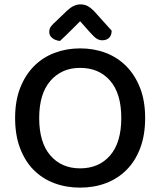

<svg xmlns="http://www.w3.org/2000/svg" viewBox="-20 -843 733 877"><path d="M643 -304Q643 -226 620.5 -166.5Q598 -107 558 -67Q518 -27 464 -6.5Q410 14 346 14Q282 14 227.5 -6.5Q173 -27 133.5 -67Q94 -107 71.5 -166.5Q49 -226 49 -304Q49 -382 72 -441Q95 -500 135 -540.5Q175 -581 229.5 -601.5Q284 -622 346 -622Q409 -622 463 -601.5Q517 -581 557 -540.5Q597 -500 620 -441Q643 -382 643 -304ZM534 -304Q534 -416 483 -474.5Q432 -533 346 -533Q262 -533 210.5 -474Q159 -415 159 -304Q159 -192 210 -133Q261 -74 346 -74Q432 -74 483 -133Q534 -192 534 -304ZM346 -746Q327 -727 303.5 -703.5Q280 -680 254 -656Q233 -658 219 -669Q205 -680 205 -697Q205 -712 213 -722.5Q221 -733 237 -747L288 -796Q318 -823 347 -823Q366 -823 380 -815.5Q394 -808 409 -793L490 -703Q490 -682 478.5 -670.5Q467 -659 447 -659Q433 -659 421.5 -666.5Q410 -674 393 -693Z"/></svg>

Font: Baloo Thambi 2 Medium
Style: Regular
Weight: 500
Designer: Aadarsh Rajan and Ek Type
Foundry: Ek Type
Version: Version 1.640;hotconv 1.0.111;makeotfexe 2.5.65597; ttfautoh